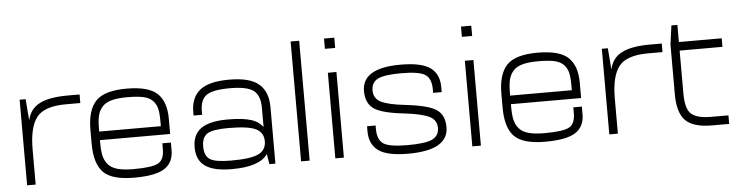

<svg xmlns="http://www.w3.org/2000/svg" viewBox="-45 -903 4289 1117"><g transform="rotate(-5 2100.0 -345.0)"><path d="M75 0H125V-325L120 -375L110 -500H75ZM120 -375 125 -325V-205Q125 -335 170 -392.5Q215 -450 340 -450H425V-500H355Q247 -500 190.5 -470.5Q134 -441 120 -375Z M700 -510Q570 -510 520 -457Q470 -404 470 -290V-250H520V-290Q520 -337 526.5 -366Q533 -395 552 -417.5Q571 -440 607 -450Q643 -460 700 -460Q758 -460 793 -452.5Q828 -445 847.5 -425Q867 -405 873.5 -378Q880 -351 880 -305V-225H930V-315Q930 -414 879 -462Q828 -510 700 -510ZM700 -40Q643 -40 607 -50Q571 -60 552 -82.5Q533 -105 526.5 -134Q520 -163 520 -210V-250H470V-210Q470 -93 519.5 -41.5Q569 10 700 10Q826 10 878 -24.5Q930 -59 930 -130V-175H880V-140Q880 -81 846 -60.5Q812 -40 700 -40ZM500 -225H930V-275H500Z M1075 -340V-320H1125V-340Q1125 -407 1161.5 -433.5Q1198 -460 1300 -460Q1400 -460 1437.5 -431Q1475 -402 1475 -330V-220L1525 -250V-330Q1525 -420 1472.5 -465Q1420 -510 1300 -510Q1178 -510 1126.5 -466.5Q1075 -423 1075 -340ZM1525 -250H1475V-95L1480 -60L1490 0H1525ZM1270 10Q1433 10 1480 -60L1475 -135Q1475 -84 1430.5 -62Q1386 -40 1270 -40Q1178 -40 1146.5 -60.5Q1115 -81 1115 -135Q1115 -189 1146.5 -209.5Q1178 -230 1270 -230Q1386 -230 1430.5 -208Q1475 -186 1475 -135L1480 -210Q1457 -248 1408.5 -264Q1360 -280 1270 -280Q1165 -280 1115 -245Q1065 -210 1065 -135Q1065 -60 1115 -25Q1165 10 1270 10Z M1675 0H1725V-700H1675Z M1875 0H1925V-500H1875ZM1870 -640H1930V-700H1870Z M2535 -125Q2535 -197 2486.5 -228.5Q2438 -260 2300 -275Q2206 -286 2165.5 -307Q2125 -328 2125 -375Q2125 -421 2162.5 -440.5Q2200 -460 2300 -460Q2406 -460 2440.5 -436.5Q2475 -413 2475 -350V-330H2525V-360Q2525 -435 2474 -472.5Q2423 -510 2300 -510Q2075 -510 2075 -375Q2075 -303 2122 -271Q2169 -239 2300 -225Q2400 -213 2442.5 -192Q2485 -171 2485 -125Q2485 -79 2445.5 -59.5Q2406 -40 2300 -40Q2194 -40 2159.5 -63.5Q2125 -87 2125 -150V-170H2075V-140Q2075 -65 2126 -27.5Q2177 10 2300 10Q2535 10 2535 -125Z M2675 0H2725V-500H2675ZM2670 -640H2730V-700H2670Z M3100 -510Q2970 -510 2920 -457Q2870 -404 2870 -290V-250H2920V-290Q2920 -337 2926.5 -366Q2933 -395 2952 -417.5Q2971 -440 3007 -450Q3043 -460 3100 -460Q3158 -460 3193 -452.5Q3228 -445 3247.5 -425Q3267 -405 3273.5 -378Q3280 -351 3280 -305V-225H3330V-315Q3330 -414 3279 -462Q3228 -510 3100 -510ZM3100 -40Q3043 -40 3007 -50Q2971 -60 2952 -82.5Q2933 -105 2926.5 -134Q2920 -163 2920 -210V-250H2870V-210Q2870 -93 2919.5 -41.5Q2969 10 3100 10Q3226 10 3278 -24.5Q3330 -59 3330 -130V-175H3280V-140Q3280 -81 3246 -60.5Q3212 -40 3100 -40ZM2900 -225H3330V-275H2900Z M3475 0H3525V-325L3520 -375L3510 -500H3475ZM3520 -375 3525 -325V-205Q3525 -335 3570 -392.5Q3615 -450 3740 -450H3825V-500H3755Q3647 -500 3590.5 -470.5Q3534 -441 3520 -375Z M4175 -50H4075Q3993 -50 3959 -79Q3925 -108 3925 -200V-450H4175V-500H3925V-600H3890L3875 -490V-200Q3875 -91 3920.5 -45.5Q3966 0 4075 0H4175Z"/></g></svg>

Font: Millimetre
Style: Light
Weight: 200
Designer: Jérémy Landes
Version: Version 1.0